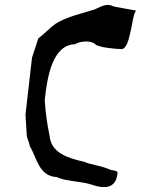

<svg xmlns="http://www.w3.org/2000/svg" viewBox="-20 -824 586 798"><path d="M113 -584 86 -348 91 -264C93 -243 101 -237 104 -216C133 -170 140 -92 216 -88C253 -70 318 -71 363 -56C412 -39 460 -39 468 -100C473 -119 448 -113 435 -120C398 -136 362 -138 328 -152C261 -167 192 -189 186 -260C176 -307 169 -357 166 -408C176 -504 198 -638 292 -640C313 -654 359 -657 376 -640C388 -627 463 -620 485 -620C524 -620 527 -765 546 -780L457 -796C450 -798 437 -804 430 -804C406 -803 392 -792 371 -784C333 -772 296 -763 267 -752C195 -725 198 -711 139 -664Z"/></svg>

Font: Yuck
Style: It
Weight: 400
Version: Version Bleh